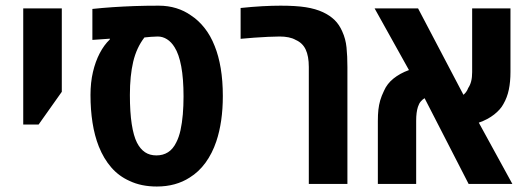

<svg xmlns="http://www.w3.org/2000/svg" viewBox="-20 -661 1903 690"><path d="M63.5 -213.4V-630.9H202.1V-331.1L118.7 -213.4Z M543.5 9.3Q487.8 9.3 445.8 -10.7Q407.2 -27.8 379.9 -59.3Q352.5 -90.8 335 -134.8Q319.8 -173.3 312.5 -220Q305.2 -266.6 305.2 -319.8Q305.2 -364.3 314 -402.1Q322.8 -439.9 338.4 -469.7Q354 -499.5 374.5 -519L375 -522L312 -517.6V-628.9Q349.1 -632.8 386 -635.3Q422.9 -637.7 463.1 -639.2Q503.4 -640.6 550.8 -640.6Q584 -640.6 613.3 -631.6Q642.6 -622.6 666.5 -605.5Q692.9 -588.4 714.8 -560.8Q736.8 -533.2 751.5 -495.6Q765.6 -460.9 773.2 -415.8Q780.8 -370.6 780.8 -315.9Q780.8 -269.5 774.9 -228.5Q769 -187.5 757.3 -152.8Q742.7 -109.4 718.5 -76.2Q694.3 -43 661.6 -22.9Q611.8 9.3 543.5 9.3ZM542 -102.5Q565.9 -102.5 583.7 -113.8Q601.6 -125 613.3 -148.9Q623 -167.5 628.7 -193.1Q634.3 -218.8 637 -249.8Q639.6 -280.8 639.6 -314.5Q639.6 -378.4 631.3 -422.6Q623 -466.8 607.4 -491.2Q595.7 -510.3 580.1 -520Q564.5 -529.8 546.9 -529.8Q533.2 -529.3 522 -528.6Q510.7 -527.8 499 -526.4Q470.7 -489.7 458.7 -439.2Q446.8 -388.7 446.8 -319.8Q446.8 -257.8 453.4 -215.1Q460 -172.4 472.2 -148.4Q483.9 -125.5 501 -114Q518.1 -102.5 542 -102.5Z M1089.8 0V-420.4Q1089.8 -459 1078.6 -482.9Q1067.4 -506.8 1042.5 -517.6Q1031.7 -523.9 1016.8 -526.9Q1002 -529.8 984.9 -529.8Q967.8 -529.8 943.4 -528.6Q918.9 -527.3 893.1 -525.6Q867.2 -523.9 844.7 -521.5V-632.3Q886.7 -636.7 922.9 -638.7Q959 -640.6 988.3 -640.6Q1043.9 -640.6 1079.1 -635Q1114.3 -629.4 1140.6 -617.2Q1165.5 -605.5 1182.4 -589.1Q1199.2 -572.8 1210 -547.9Q1222.2 -521.5 1225.3 -490.5Q1228.5 -459.5 1228.5 -419.9V0Z M1337.9 0V-226.1Q1337.9 -249 1339.8 -266.6Q1341.8 -284.2 1346.4 -300.3Q1351.1 -316.4 1359.9 -334.5Q1371.1 -360.4 1394.3 -378.9Q1417.5 -397.5 1449.7 -409.2L1326.2 -630.9H1482.4L1645.5 -320.3Q1650.9 -324.7 1655.3 -330.8Q1659.7 -336.9 1662.6 -344.7Q1669.9 -355.5 1673.3 -369.1Q1676.8 -382.8 1676.8 -401.9V-630.9H1814.5V-402.8Q1814.5 -367.2 1808.6 -338.9Q1802.7 -310.5 1789.1 -287.1Q1778.8 -267.6 1755.9 -249.5Q1732.9 -231.4 1700.7 -220.2L1821.3 0H1664.1L1505.9 -308.1Q1499 -304.2 1492.4 -296.6Q1485.8 -289.1 1481.9 -276.9Q1475.6 -257.3 1475.6 -227.1V0Z"/></svg>

Font: Open Sans SemiCondensed
Style: Bold
Weight: 700
Width: 4
Designer: Monotype Design Team
Foundry: Monotype Imaging Inc.
Version: Version 3.003